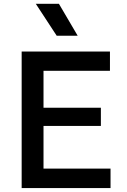

<svg xmlns="http://www.w3.org/2000/svg" viewBox="-20 -964 652 984"><path d="M91 0V-700H543.5V-601H203V-412H497V-318.5H203V-100H546.5V0ZM270.5 -781 163.5 -944.5H282L378 -781Z"/></svg>

Font: Geologica EX
Style: Regular
Weight: 400
Designer: Sindre Bremnes, Frode Helland
Foundry: Monokrom Skriftforlag AS
Version: Version 1.010;gftools[0.9.28]